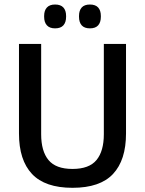

<svg xmlns="http://www.w3.org/2000/svg" viewBox="-20 -838 657 870"><path d="M308.5 13Q184 13 125 -49.8Q66 -112.5 66 -233V-639H166.5V-230Q166.5 -153 199.8 -112.8Q233 -72.5 308.5 -72.5Q384 -72.5 417.2 -112.8Q450.5 -153 450.5 -230V-639H551V-233Q551 -112.5 492.2 -49.8Q433.5 13 308.5 13ZM229.5 -709.5Q205 -709.5 192.5 -723.2Q180 -737 180 -762V-765.5Q180 -790.5 192.5 -804Q205 -817.5 229.5 -817.5Q255 -817.5 267.2 -804Q279.5 -790.5 279.5 -765.5V-762Q279.5 -737 267.2 -723.2Q255 -709.5 229.5 -709.5ZM387.5 -709.5Q362.5 -709.5 350.2 -723.2Q338 -737 338 -762V-765.5Q338 -790.5 350.2 -804Q362.5 -817.5 387.5 -817.5Q412.5 -817.5 424.8 -804Q437 -790.5 437 -765.5V-762Q437 -737 424.8 -723.2Q412.5 -709.5 387.5 -709.5Z"/></svg>

Font: Anek Malayalam Medium Medium
Style: Regular
Weight: 500
Version: Version 1.003